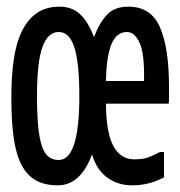

<svg xmlns="http://www.w3.org/2000/svg" viewBox="-20 -557 540 576"><path d="M256 -94Q240 -49 214 -25Q188 -1 153 -1Q114 -1 87.5 -16Q61 -31 44.5 -62.5Q28 -94 21 -144Q14 -194 14 -265Q14 -329 21.5 -379.5Q29 -430 46.5 -465Q64 -500 91.5 -518.5Q119 -537 159 -537Q195 -537 219 -515.5Q243 -494 262 -446Q279 -490 301.5 -513.5Q324 -537 365 -537Q433 -537 460 -475Q487 -413 487 -296Q487 -277 487 -264.5Q487 -252 486 -246H298Q298 -79 383 -79Q409 -79 425 -85Q441 -91 460 -101H472V-25Q452 -14 428 -7.5Q404 -1 376 -1Q334 -1 302 -24Q270 -47 256 -94ZM218 -268Q218 -321 214 -358Q210 -395 202 -418Q194 -441 182.5 -451Q171 -461 156 -461Q124 -461 107.5 -416.5Q91 -372 91 -268Q91 -215 94.5 -178.5Q98 -142 105.5 -119.5Q113 -97 125.5 -87Q138 -77 156 -77Q218 -77 218 -268ZM412 -314Q414 -395 399 -428Q384 -461 361 -461Q329 -461 314 -423.5Q299 -386 298 -314Z"/></svg>

Font: D2Coding
Style: Regular
Weight: 400
Monospace: yes
Designer: Yong-Rak Park; Jeong-Hwan Yoon; Sang-Min Lee;
Foundry: NHN Corporation
Version: Version 1.3.2; Build 20180524